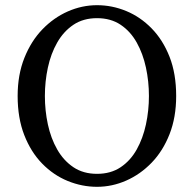

<svg xmlns="http://www.w3.org/2000/svg" viewBox="-20 -705 747 740"><path d="M153 -335Q153 -279 164.5 -225.5Q176 -172 200.5 -129Q225 -86 263 -60.5Q301 -35 354 -35Q407 -35 445 -60.5Q483 -86 507 -129Q531 -172 542.5 -225.5Q554 -279 554 -335Q554 -391 542.5 -444.5Q531 -498 507 -541Q483 -584 445 -609.5Q407 -635 354 -635Q301 -635 263 -609.5Q225 -584 200.5 -541Q176 -498 164.5 -444.5Q153 -391 153 -335ZM354 -685Q412 -685 466.5 -662.5Q521 -640 564.5 -595.5Q608 -551 633.5 -486Q659 -421 659 -335Q659 -253 633.5 -188Q608 -123 564.5 -78Q521 -33 466.5 -9Q412 15 354 15Q296 15 241 -7.5Q186 -30 142.5 -74.5Q99 -119 73.5 -184.5Q48 -250 48 -335Q48 -417 74 -482Q100 -547 143.5 -592Q187 -637 241.5 -661Q296 -685 354 -685Z"/></svg>

Font: Adobe Variable Font Prototype
Style: Regular
Weight: 389
Designer: Frank Grießhammer
Foundry: Adobe
Version: Version 1.004;hotconv 1.0.113;makeotfexe 2.5.65598